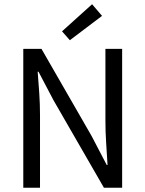

<svg xmlns="http://www.w3.org/2000/svg" viewBox="-20 -887 687 907"><path d="M90 0V-656H176L413 -244L484 -108H488Q485 -158 481.5 -211.5Q478 -265 478 -317V-656H557V0H471L233 -413L162 -548H158Q162 -498 165.5 -446.5Q169 -395 169 -343V0ZM310 -697 273 -739 415 -867 462 -812Z"/></svg>

Font: Source Sans Pro
Style: Regular
Weight: 400
Designer: Paul D. Hunt
Foundry: Adobe Systems Incorporated
Version: Version 2.021;PS 2.000;hotconv 1.0.86;makeotf.lib2.5.63406